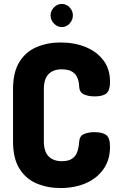

<svg xmlns="http://www.w3.org/2000/svg" viewBox="-20 -946 602 972"><path d="M286 6Q221 6 166 -17Q111 -40 78.5 -92Q46 -144 46 -230V-495Q46 -581 78.5 -633Q111 -685 166 -708Q221 -731 286 -731Q358 -731 414.5 -707.5Q471 -684 504 -640Q537 -596 537 -532Q537 -487 518 -472.5Q499 -458 459 -458Q428 -458 405.5 -468Q383 -478 381 -505Q381 -515 378.5 -530Q376 -545 368 -560Q360 -575 342 -585Q324 -595 292 -595Q249 -595 225.5 -570.5Q202 -546 202 -495V-230Q202 -179 226 -154.5Q250 -130 293 -130Q323 -130 340.5 -140Q358 -150 366 -165.5Q374 -181 377 -198Q380 -215 381 -230Q383 -258 405.5 -267.5Q428 -277 458 -277Q499 -277 518 -262.5Q537 -248 537 -203Q537 -137 504 -90Q471 -43 414.5 -18.5Q358 6 286 6ZM293 -809Q270 -809 253 -827Q236 -845 236 -868Q236 -891 253 -908.5Q270 -926 293 -926Q316 -926 332.5 -908.5Q349 -891 349 -868Q349 -845 332.5 -827Q316 -809 293 -809Z"/></svg>

Font: Dosis ExtraLight ExtraBold
Style: Regular
Weight: 800
Version: Version 3.001; ttfautohint (v1.8.2)